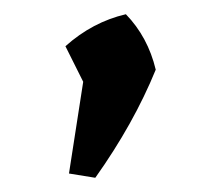

<svg xmlns="http://www.w3.org/2000/svg" viewBox="-20 -148 294 270"><path d="M77 96 97 -33 72 -83Q110 -117 157 -128Q188 -96 199 -50Q168 26 114 102Z"/></svg>

Font: Piazzolla Medium
Style: Regular
Weight: 500
Designer: Juan Pablo del Peral
Foundry: Huerta Tipografica
Version: Version 1.330